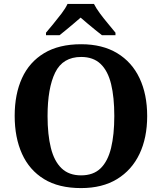

<svg xmlns="http://www.w3.org/2000/svg" viewBox="-20 -951 827 981"><path d="M394.1 10Q280 10 205 -36Q130 -82 92.5 -165Q55 -248 55 -359Q55 -470 92.5 -552Q130 -634 205.6 -679.5Q281.1 -725 394.7 -725Q503 -725 578.5 -679.5Q654 -634 693 -551.5Q732 -469 732 -358Q732 -247 692.7 -164.5Q653.4 -82 578.1 -36Q502.8 10 394.1 10ZM394.2 -55Q457 -55 494 -91Q531 -127 547.5 -195Q564 -263 564 -358.4Q564 -453.8 547.7 -521.2Q531.3 -588.7 494.1 -624.3Q456.8 -660 394.8 -660Q301 -660 262 -580.5Q223 -501 223 -358Q223 -263 240 -195Q257 -127 294.7 -91Q332.3 -55 394.2 -55ZM215 -784Q231 -803 252.5 -829Q274 -855 294.5 -882Q315 -909 325 -931H460Q471 -909 491 -882Q511 -855 533 -829Q555 -803 570 -784V-771H501Q487 -782 467 -798Q447 -814 427 -831Q407 -848 392 -861Q377 -848 357 -831Q337 -814 317.5 -798Q298 -782 284 -771H215Z"/></svg>

Font: Noto Serif Tamil
Style: Regular
Weight: 400
Designer: Indian Type Foundry, Tom Grace, and the Monotype Design Team
Foundry: Monotype Imaging Inc.
Version: Version 2.003